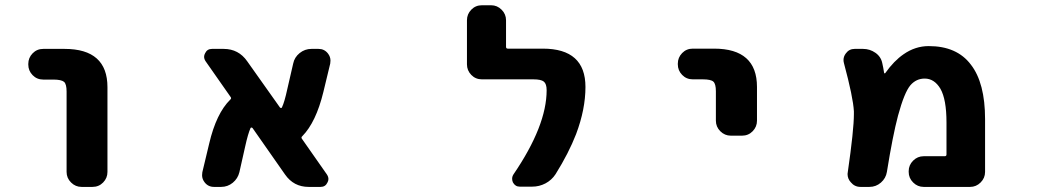

<svg xmlns="http://www.w3.org/2000/svg" viewBox="-20 -737 4040 739"><path d="M293.9 -17.6Q270.5 -17.6 253.4 -34.7Q236.3 -51.8 236.3 -75.2V-384.8Q236.3 -413.1 226.6 -421.9Q215.8 -430.7 185.5 -430.7H146.5Q122.1 -430.7 105.5 -447.8Q88.9 -464.8 88.9 -488.3V-491.2Q88.9 -514.6 105.5 -531.7Q122.1 -548.8 146.5 -548.8H228.5Q393.6 -548.8 393.6 -401.4V-75.2Q393.6 -51.8 377 -34.7Q360.4 -17.6 335.9 -17.6Z M1168 -17.6Q1110.4 -17.6 1077.1 -65.4L952.1 -244.1Q950.2 -246.1 947.8 -246.1Q945.3 -246.1 944.3 -244.1Q934.6 -222.7 923.8 -173.8L901.4 -74.2Q895.5 -49.8 876 -33.7Q856.4 -17.6 831.1 -17.6H803.7Q781.2 -17.6 767.6 -35.2Q757.8 -47.9 757.8 -62.5Q757.8 -68.4 758.8 -74.2L785.2 -184.6Q812.5 -300.8 866.2 -353.5Q872.1 -358.4 867.2 -364.3L771.5 -501Q765.6 -509.8 765.6 -518.6Q765.6 -525.4 769.5 -532.2Q777.3 -548.8 795.9 -548.8H840.8Q898.4 -548.8 931.6 -501L1057.6 -323.2Q1059.6 -321.3 1062 -321.3Q1064.5 -321.3 1065.4 -324.2Q1075.2 -344.7 1085.9 -394.5L1108.4 -492.2Q1113.3 -516.6 1133.3 -532.7Q1153.3 -548.8 1178.7 -548.8H1206.1Q1228.5 -548.8 1242.2 -531.2Q1252 -518.6 1252 -503.9Q1252 -498 1251 -492.2L1224.6 -382.8Q1196.3 -266.6 1143.6 -212.9Q1137.7 -208 1142.6 -202.1L1238.3 -65.4Q1244.1 -56.6 1244.1 -47.9Q1244.1 -41 1240.2 -34.2Q1232.4 -17.6 1213.9 -17.6Z M1980.5 -18.6Q1962.9 -18.6 1954.1 -35.2Q1951.2 -42 1951.2 -48.8Q1951.2 -57.6 1956.1 -65.4Q2084 -252.9 2084 -389.6Q2084 -414.1 2073.2 -422.9Q2062.5 -431.6 2033.2 -431.6H1835Q1810.5 -431.6 1793.9 -448.7Q1777.3 -465.8 1777.3 -489.3V-659.2Q1777.3 -682.6 1793.9 -699.7Q1810.5 -716.8 1835 -716.8H1870.1Q1893.6 -716.8 1910.6 -699.7Q1927.7 -682.6 1927.7 -659.2V-556.6Q1927.7 -549.8 1934.6 -549.8H2069.3Q2233.4 -549.8 2233.4 -402.3Q2233.4 -316.4 2197.3 -220.7Q2168.9 -147.5 2118.2 -66.4Q2103.5 -43.9 2079.6 -31.2Q2055.7 -18.6 2028.3 -18.6Z M2793 -214.8Q2769.5 -214.8 2752.4 -231.9Q2735.4 -249 2735.4 -272.5V-385.7Q2735.4 -414.1 2725.6 -422.9Q2715.8 -431.6 2685.5 -431.6H2646.5Q2622.1 -431.6 2605.5 -448.7Q2588.9 -465.8 2588.9 -489.3V-492.2Q2588.9 -515.6 2605.5 -532.7Q2622.1 -549.8 2646.5 -549.8H2728.5Q2893.6 -549.8 2893.6 -402.3V-272.5Q2893.6 -249 2877 -231.9Q2860.4 -214.8 2835.9 -214.8Z M3535.2 -17.6Q3511.7 -17.6 3494.6 -34.7Q3477.5 -51.8 3477.5 -75.2V-78.1Q3477.5 -101.6 3494.6 -118.7Q3511.7 -135.7 3535.2 -135.7H3616.2Q3623 -135.7 3623 -142.6V-265.6Q3623 -354.5 3599.6 -395.5Q3576.2 -434.6 3539.1 -434.6Q3506.8 -434.6 3484.4 -409.2Q3460.9 -381.8 3436.5 -292Q3416 -214.8 3393.6 -75.2Q3389.6 -50.8 3370.6 -34.2Q3351.6 -17.6 3326.2 -17.6H3292Q3269.5 -17.6 3254.9 -35.2Q3242.2 -48.8 3242.2 -67.4Q3242.2 -71.3 3243.2 -75.2Q3266.6 -237.3 3266.6 -297.9Q3266.6 -303.7 3266.6 -308.6Q3263.7 -362.3 3228.5 -493.2Q3226.6 -500 3226.6 -505.9Q3226.6 -519.5 3235.4 -531.2Q3248 -548.8 3269.5 -548.8H3301.8Q3328.1 -548.8 3349.6 -533.7Q3371.1 -518.6 3376 -493.2Q3379.9 -476.6 3382.8 -457Q3382.8 -455.1 3384.8 -454.6Q3386.7 -454.1 3387.7 -456.1Q3420.9 -502.9 3458 -528.3Q3502.9 -559.6 3554.7 -559.6Q3663.1 -559.6 3716.8 -488.3Q3771.5 -418 3771.5 -278.3V-75.2Q3771.5 -51.8 3754.4 -34.7Q3737.3 -17.6 3713.9 -17.6Z"/></svg>

Font: Rounded Mgen+ 1m bold
Style: Bold
Weight: 700
Designer: [Source Han Sans]
Ryoko NISHIZUKA  (kana & ideographs); Paul D. Hunt (Latin, Greek & Cyrillic); Wenlong ZHANG  (bopomofo
Version: Version 1.059.20150602